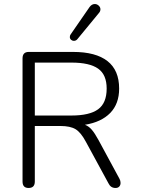

<svg xmlns="http://www.w3.org/2000/svg" viewBox="-20 -928 699 954"><path d="M92 -26V-638Q92 -670 123 -670H343Q456 -670 514 -624.5Q572 -579 572 -488Q572 -412 527.5 -366.5Q483 -321 402 -308Q421 -301 436 -283.5Q451 -266 469 -233L574 -39Q579 -30 579 -19Q579 -8 572.5 -1Q566 6 554 6Q530 6 519 -17L407 -223Q382 -270 355.5 -286Q329 -302 280 -302H153V-26Q153 6 122 6Q92 6 92 -26ZM510 -488Q510 -557 467.5 -587Q425 -617 335 -617H153V-354H335Q425 -354 467.5 -385Q510 -416 510 -488ZM347 -725Q339 -725 333 -730.5Q327 -736 327 -744Q327 -752 331 -757L425 -893Q436 -908 451 -908Q462 -908 470.5 -900Q479 -892 479 -882Q479 -872 472 -864L365 -734Q358 -725 347 -725Z"/></svg>

Font: SN Pro Light
Style: Regular
Weight: 300
Designer: Tobias Whetton
Foundry: Supernotes
Version: Version 1.002